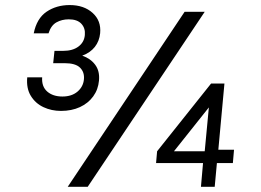

<svg xmlns="http://www.w3.org/2000/svg" viewBox="-20 -720 1007 740"><path d="M241 0 691.5 -674.5H769L318 0ZM215 -292.5Q178.5 -292.5 147.5 -307Q116.5 -321.5 98.8 -350.5Q81 -379.5 85 -422H142.5Q140 -386.5 162 -367.2Q184 -348 220.5 -348Q256.5 -348 278.8 -367Q301 -386 303.5 -414.5Q306 -442 288.5 -459.2Q271 -476.5 229 -476.5H185L190 -524H224Q260 -524 282.2 -540.5Q304.5 -557 307 -585Q309.5 -611 293.8 -628.2Q278 -645.5 245 -645.5Q218.5 -645.5 197.5 -633.8Q176.5 -622 167 -591.5H110Q121.5 -649 159.5 -674.8Q197.5 -700.5 248.5 -700.5Q303.5 -700.5 337 -670.2Q370.5 -640 366 -592Q363 -561.5 345.5 -539.2Q328 -517 297 -505.5Q329 -494.5 347 -470.2Q365 -446 361.5 -409.5Q358.5 -375 339.2 -348.5Q320 -322 288 -307.2Q256 -292.5 215 -292.5ZM793.5 -398H845L821.5 -143H882L877.5 -91.5H816L807.5 0H754.5L762.5 -91.5H581.5L585.5 -137ZM785 -306 650.5 -137H769Z"/></svg>

Font: Karla Medium
Style: Italic
Weight: 500
Italic angle: -8°
Designer: Jonathan Pinhorn
Version: Version 2.001